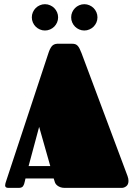

<svg xmlns="http://www.w3.org/2000/svg" viewBox="-20 -914 650 934"><path d="M331.1 -701.2Q339.8 -701.2 346.2 -699Q352.5 -696.8 357.7 -691.4Q362.8 -686 367.2 -677.2Q371.6 -668.5 376.5 -655.8L600.6 -57.1Q603 -50.3 604 -44.9Q605 -39.6 605 -34.2Q605 -16.6 594.5 -8.3Q584 0 572.3 0H295.4Q282.7 0 274.2 -3.2Q265.6 -6.3 259.8 -10.7Q253.9 -15.1 250.7 -20Q247.6 -24.9 246.6 -28.8L241.2 -45.9H104L100.6 -31.2Q99.1 -23.9 97.2 -18.3Q95.2 -12.7 92.3 -8.5Q89.4 -4.4 84.2 -2.2Q79.1 0 70.8 0H20.5Q4.9 0 4.9 -12.2Q4.9 -16.6 6.6 -22.7Q8.3 -28.8 11.2 -37.1L215.3 -654.8Q222.7 -677.7 231.9 -689Q241.2 -700.2 258.3 -701.2ZM119.1 -106H224.6L170.4 -296.9ZM134.8 -829.6Q134.8 -842.8 139.9 -854.5Q145 -866.2 153.6 -874.8Q162.1 -883.3 173.8 -888.4Q185.5 -893.6 198.7 -893.6Q211.9 -893.6 223.6 -888.4Q235.4 -883.3 243.9 -874.8Q252.4 -866.2 257.6 -854.5Q262.7 -842.8 262.7 -829.6Q262.7 -816.4 257.6 -804.7Q252.4 -793 243.9 -784.4Q235.4 -775.9 223.6 -770.8Q211.9 -765.6 198.7 -765.6Q185.5 -765.6 173.8 -770.8Q162.1 -775.9 153.6 -784.4Q145 -793 139.9 -804.7Q134.8 -816.4 134.8 -829.6ZM326.2 -829.6Q326.2 -842.8 331.3 -854.5Q336.4 -866.2 345 -874.8Q353.5 -883.3 365.2 -888.4Q377 -893.6 390.1 -893.6Q403.3 -893.6 415 -888.4Q426.8 -883.3 435.3 -874.8Q443.8 -866.2 449 -854.5Q454.1 -842.8 454.1 -829.6Q454.1 -816.4 449 -804.7Q443.8 -793 435.3 -784.4Q426.8 -775.9 415 -770.8Q403.3 -765.6 390.1 -765.6Q377 -765.6 365.2 -770.8Q353.5 -775.9 345 -784.4Q336.4 -793 331.3 -804.7Q326.2 -816.4 326.2 -829.6Z"/></svg>

Font: Fascinate Cyrillic
Style: Regular
Weight: 900
Designer: Denis Ignatov
Foundry: Astigmatic (AOETI)
Version: Version 1.00 November 30, 2018, initial release